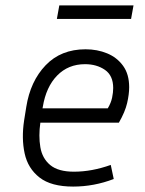

<svg xmlns="http://www.w3.org/2000/svg" viewBox="-20 -679 535 709"><path d="M400 -18Q327 10 250 10Q169 10 126 -23.5Q83 -57 71 -112.5Q59 -168 69 -234L77 -284Q92 -379 148.5 -438Q205 -497 296 -497Q339 -497 375.5 -482Q412 -467 434.5 -436Q457 -405 457 -357Q457 -331 449.5 -298.5Q442 -266 419 -226H129Q122 -177 129 -135.5Q136 -94 165.5 -69.5Q195 -45 253 -45Q319 -45 389 -70ZM138 -284 137 -279H378Q390 -299 394 -318.5Q398 -338 398 -354Q398 -400 367.5 -421Q337 -442 294 -442Q232 -442 191 -400Q150 -358 138 -284ZM473 -659 464 -609H190L199 -659Z"/></svg>

Font: Inria Sans Light
Style: Italic
Weight: 300
Italic angle: -10°
Designer: Black Foundry Team
Foundry: Black Foundry
Version: Version 1.2; ttfautohint (v1.8.3)